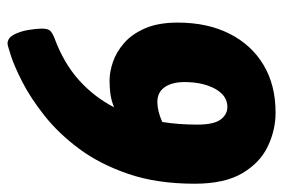

<svg xmlns="http://www.w3.org/2000/svg" viewBox="-141 -603 752 510"><g transform="rotate(90 235.0 -348.0)"><path d="M279 -704Q326 -704 369.5 -683Q413 -662 440.5 -615Q468 -568 468 -489Q468 -389 442 -313Q416 -237 375 -182Q334 -127 287 -90Q240 -53 198 -31.5Q156 -10 128 -1Q100 8 96 8Q81 8 72 -9Q63 -26 59.5 -48Q56 -70 56 -83Q56 -99 61.5 -105Q67 -111 82 -117Q147 -141 192 -181Q237 -221 265 -275Q245 -267 227.5 -265Q210 -263 194 -263Q171 -263 144.5 -272Q118 -281 94 -302Q70 -323 55 -358Q40 -393 40 -444Q40 -523 69.5 -581.5Q99 -640 152.5 -672Q206 -704 279 -704ZM311 -496Q311 -540 297.5 -558Q284 -576 264 -576Q234 -576 216 -543.5Q198 -511 198 -462Q198 -429 211.5 -409.5Q225 -390 251 -390Q275 -390 304 -403Q311 -446 311 -496Z"/></g></svg>

Font: Asap Condensed Condensed ExtraBold
Style: Italic
Weight: 800
Width: 3
Italic angle: -6°
Designer: Pablo Cosgaya
Foundry: Omnibus-Type
Version: Version 3.001; ttfautohint (v1.8.4.7-5d5b)